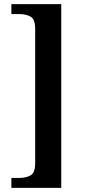

<svg xmlns="http://www.w3.org/2000/svg" viewBox="-20 -780 409 928"><path d="M35 128V80H74Q106 80 128 67.5Q150 55 150 8V-640Q150 -687 128 -699.5Q106 -712 74 -712H35V-760H276V128Z"/></svg>

Font: Noto Serif Georgian SemiCondensed SemiBold
Style: Regular
Weight: 600
Width: 4
Designer: Monotype Design Team, Akaki Razmadze
Foundry: Google LLC
Version: Version 2.003; ttfautohint (v1.8.4.7-5d5b)